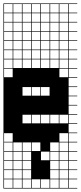

<svg xmlns="http://www.w3.org/2000/svg" viewBox="-20 -827 469 1115"><path d="M325 -803.6V-753.6H375V-803.6ZM325 -700H375V-750H325ZM271.4 -700H321.4V-750H271.4ZM217.9 -700H267.9V-750H217.9ZM164.3 -700H214.3V-750H164.3ZM110.7 -700H160.7V-750H110.7ZM57.1 -700H107.1V-750H57.1ZM3.6 -700H53.6V-750H3.6ZM325 -646.4H375V-696.4H325ZM271.4 -646.4H321.4V-696.4H271.4ZM217.9 -646.4H267.9V-696.4H217.9ZM164.3 -646.4H214.3V-696.4H164.3ZM110.7 -646.4H160.7V-696.4H110.7ZM57.1 -646.4H107.1V-696.4H57.1ZM3.6 -646.4H53.6V-696.4H3.6ZM325 -592.9H375V-642.9H325ZM271.4 -592.9H321.4V-642.9H271.4ZM217.9 -592.9H267.9V-642.9H217.9ZM164.3 -592.9H214.3V-642.9H164.3ZM110.7 -592.9H160.7V-642.9H110.7ZM57.1 -592.9H107.1V-642.9H57.1ZM3.6 -592.9H53.6V-642.9H3.6ZM57.1 -539.3H107.1V-589.3H57.1ZM217.9 -539.3H267.9V-589.3H217.9ZM164.3 -539.3H214.3V-589.3H164.3ZM271.4 -539.3H321.4V-589.3H271.4ZM325 -539.3H375V-589.3H325ZM110.7 -539.3H160.7V-589.3H110.7ZM3.6 -539.3H53.6V-589.3H3.6ZM271.4 -485.7H321.4V-535.7H271.4ZM217.9 -485.7H267.9V-535.7H217.9ZM325 -485.7H375V-535.7H325ZM164.3 -485.7H214.3V-535.7H164.3ZM110.7 -485.7H160.7V-535.7H110.7ZM57.1 -485.7H107.1V-535.7H57.1ZM3.6 -485.7H53.6V-535.7H3.6ZM325 -432.1H375V-482.1H325ZM271.4 -432.1H321.4V-482.1H271.4ZM217.9 -432.1H267.9V-482.1H217.9ZM164.3 -432.1H214.3V-482.1H164.3ZM110.7 -432.1H160.7V-482.1H110.7ZM57.1 -432.1H107.1V-482.1H57.1ZM3.6 -432.1H53.6V-482.1H3.6ZM325 -378.6H375V-428.6H325ZM3.6 -378.6H53.6V-428.6H3.6ZM164.3 -271.4H214.3V-321.4H164.3ZM217.9 -271.4H267.9V-321.4H217.9ZM110.7 -271.4H160.7V-321.4H110.7ZM110.7 -110.7H160.7V-160.7H110.7ZM164.3 -110.7H214.3V-160.7H164.3ZM217.9 -110.7H267.9V-160.7H217.9ZM271.4 -110.7H321.4V-160.7H271.4ZM325 -110.7H375V-160.7H325ZM3.6 -3.6H53.6V-53.6H3.6ZM325 -3.6H375V-53.6H325ZM217.9 50H267.9V0H217.9ZM3.6 50H53.6V0H3.6ZM271.4 50H321.4V0H271.4ZM110.7 50H160.7V0H110.7ZM325 50H375V0H325ZM57.1 50H107.1V0H57.1ZM164.3 50H214.3V0H164.3ZM57.1 103.6H107.1V53.6H57.1ZM164.3 103.6H214.3V53.6H164.3ZM325 103.6H375V53.6H325ZM271.4 103.6H321.4V53.6H271.4ZM3.6 103.6H53.6V53.6H3.6ZM217.9 103.6H267.9V53.6H217.9ZM110.7 103.6H160.7V53.6H110.7ZM57.1 157.1H107.1V107.1H57.1ZM3.6 157.1H53.6V107.1H3.6ZM325 157.1H375V107.1H325ZM164.3 157.1H214.3V107.1H164.3ZM271.4 157.1H321.4V107.1H271.4ZM110.7 157.1H160.7V107.1H110.7ZM217.9 157.1H267.9V107.1H217.9ZM164.3 210.7H214.3V160.7H164.3ZM325 210.7H375V160.7H325ZM57.1 210.7H107.1V160.7H57.1ZM271.4 210.7H321.4V160.7H271.4ZM110.7 210.7H160.7V160.7H110.7ZM217.9 210.7H267.9V160.7H217.9ZM3.6 210.7H53.6V160.7H3.6ZM110.7 264.3H160.7V214.3H110.7ZM325 264.3H375V214.3H325ZM164.3 264.3H214.3V214.3H164.3ZM57.1 264.3H107.1V214.3H57.1ZM271.4 264.3H321.4V214.3H271.4ZM3.6 264.3H53.6V214.3H3.6ZM217.9 264.3H267.9V214.3H217.9ZM271.4 -803.6V-753.6H321.4V-803.6ZM217.9 -803.6V-753.6H267.9V-803.6ZM164.3 -803.6V-753.6H214.3V-803.6ZM110.7 -803.6V-753.6H160.7V-803.6ZM57.1 -803.6V-753.6H107.1V-803.6ZM3.6 -803.6V-753.6H53.6V-803.6ZM428.6 -803.6H378.6V-753.6H428.6V-750H378.6V-700H428.6V-696.4H378.6V-646.4H428.6V-642.9H378.6V-592.9H428.6V-589.3H378.6V-539.3H428.6V-535.7H378.6V-485.7H428.6V-482.1H378.6V-432.1H428.6V-428.6H378.6V-378.6H428.6V-375H378.6V-325H428.6V-321.4H378.6V-271.4H428.6V-267.9H378.6V-217.9H428.6V-214.3H378.6V-164.3H428.6V-160.7H378.6V-110.7H428.6V-107.1H378.6V-57.1H428.6V-53.6H378.6V-3.6H428.6V0H378.6V50H428.6V53.6H378.6V103.6H428.6V107.1H378.6V157.1H428.6V160.7H378.6V210.7H428.6V214.3H378.6V264.3H428.6V267.9H0V-807.1H428.6ZM267.9 0V53.6H214.3V0ZM214.3 53.6V107.1H160.7V53.6ZM214.3 107.1V160.7H160.7V107.1ZM267.9 107.1V160.7H214.3V107.1ZM160.7 160.7H214.3V214.3H160.7ZM214.3 160.7H267.9V214.3H214.3Z"/></svg>

Font: Jersey 10 Charted
Style: Regular
Weight: 400
Designer: Sarah Cadigan-Fried
Version: Version 1.000; ttfautohint (v1.8.4.7-5d5b)